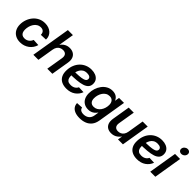

<svg xmlns="http://www.w3.org/2000/svg" viewBox="175 -1931 3335 3335"><g transform="rotate(45 1843.0 -263.5)"><path d="M249.5 11.7Q181.6 11.7 132.1 -15.6Q82.5 -43 55.9 -92.5Q29.3 -142.1 29.3 -208Q29.3 -270 49.8 -328.1Q70.3 -386.2 108.9 -432.6Q147.5 -479 202.4 -506.1Q257.3 -533.2 325.7 -533.2Q373 -533.2 412.4 -519.3Q451.7 -505.4 479.7 -480Q507.8 -454.6 522.5 -419.7Q537.1 -384.8 535.2 -341.8L414.1 -336.9Q414.1 -357.4 408.7 -374.3Q403.3 -391.1 392.3 -403.6Q381.3 -416 364.5 -423.1Q347.7 -430.2 323.7 -430.2Q282.7 -430.2 251 -410.6Q219.2 -391.1 197.8 -358.6Q176.3 -326.2 165.3 -286.6Q154.3 -247.1 154.3 -207Q154.3 -171.4 165 -145.3Q175.8 -119.1 198.2 -105.2Q220.7 -91.3 253.9 -91.3Q278.3 -91.3 299.6 -98.1Q320.8 -105 338.1 -117.7Q355.5 -130.4 368.2 -147.9Q380.9 -165.5 388.7 -186.5L509.3 -180.2Q497.6 -137.7 473.4 -102.5Q449.2 -67.4 415 -42Q380.9 -16.6 338.9 -2.4Q296.9 11.7 249.5 11.7Z M740.2 -297.9 690.9 0H566.9L687.5 -727.5H811.5L755.4 -390.1H731.9Q756.3 -436.5 785.6 -468Q814.9 -499.5 851.1 -515.9Q887.2 -532.2 931.6 -532.2Q986.3 -532.2 1025.4 -508.5Q1064.5 -484.9 1081.8 -439.5Q1099.1 -394 1087.9 -327.6L1033.7 0H909.2L960.4 -308.1Q969.7 -364.7 947 -394.3Q924.3 -423.8 875 -423.8Q842.3 -423.8 814.2 -410.4Q786.1 -397 766.8 -369.1Q747.6 -341.3 740.2 -297.9Z M1385.3 11.7Q1315.4 11.7 1264.4 -14.2Q1213.4 -40 1187.3 -92.3Q1161.1 -144.5 1165 -222.7Q1168 -291.5 1191.4 -348.6Q1214.8 -405.8 1255.4 -447.3Q1295.9 -488.8 1349.6 -511.2Q1403.3 -533.7 1466.3 -533.7Q1522.5 -533.7 1565.9 -515.9Q1609.4 -498 1634.5 -463.9Q1659.7 -429.7 1659.7 -379.4Q1659.7 -328.1 1631.3 -295.4Q1603 -262.7 1547.9 -244.9Q1492.7 -227.1 1411.4 -220Q1330.1 -212.9 1223.6 -212.9L1237.8 -297.9Q1329.6 -297.9 1388.9 -302.2Q1448.2 -306.6 1481.7 -316.4Q1515.1 -326.2 1528.3 -341.3Q1541.5 -356.4 1541.5 -377.4Q1541.5 -404.8 1518.8 -420.2Q1496.1 -435.5 1453.6 -435.5Q1405.8 -435.5 1374 -416.3Q1342.3 -397 1323.2 -365Q1304.2 -333 1295.7 -294.7Q1287.1 -256.3 1286.1 -218.3Q1284.7 -181.6 1292.7 -151.6Q1300.8 -121.6 1324.7 -103.8Q1348.6 -85.9 1394.5 -85.9Q1443.8 -85.9 1477.5 -106.7Q1511.2 -127.4 1525.9 -161.1L1642.6 -156.7Q1615.2 -81.1 1548.8 -34.7Q1482.4 11.7 1385.3 11.7Z M1911.1 211.9Q1842.3 211.9 1794.7 192.6Q1747.1 173.3 1722.4 138.2Q1697.8 103 1696.8 56.2L1813.5 49.3Q1816.4 69.8 1828.1 85Q1839.8 100.1 1860.8 108.4Q1881.8 116.7 1912.6 116.7Q1973.6 116.7 2013.9 84.2Q2054.2 51.8 2063.5 -7.3L2076.2 -87.4L2073.2 -86.9Q2053.7 -59.1 2029.5 -39.3Q2005.4 -19.5 1976.1 -9.3Q1946.8 1 1911.1 1Q1852.5 1 1809.6 -24.7Q1766.6 -50.3 1743.4 -97.2Q1720.2 -144 1720.2 -208Q1720.2 -268.6 1738.5 -326.2Q1756.8 -383.8 1791.5 -430.4Q1826.2 -477.1 1875.2 -504.6Q1924.3 -532.2 1984.9 -532.2Q2013.7 -532.2 2037.6 -525.6Q2061.5 -519 2080.1 -506.8Q2098.6 -494.6 2112.1 -477.8Q2125.5 -460.9 2133.8 -440.4L2135.7 -440.9L2149.4 -522.5H2271.5L2186.5 -5.9Q2173.8 72.3 2134.5 120.4Q2095.2 168.5 2037.6 190.2Q1980 211.9 1911.1 211.9ZM1944.3 -100.6Q1984.9 -100.6 2016.6 -119.1Q2048.3 -137.7 2070.6 -168.7Q2092.8 -199.7 2104.2 -237.8Q2115.7 -275.9 2115.7 -314.5Q2115.7 -368.7 2089.1 -399.4Q2062.5 -430.2 2012.7 -430.2Q1972.7 -430.2 1941.4 -411.1Q1910.2 -392.1 1888.7 -360.4Q1867.2 -328.6 1856.2 -290Q1845.2 -251.5 1845.2 -211.9Q1845.2 -158.2 1871.3 -129.4Q1897.5 -100.6 1944.3 -100.6Z M2483.4 9.8Q2429.2 9.8 2391.4 -13.9Q2353.5 -37.6 2337.6 -83.3Q2321.8 -128.9 2332.5 -194.8L2386.7 -522.5H2511.2L2460 -214.4Q2450.7 -158.2 2473.4 -128.4Q2496.1 -98.6 2545.4 -98.6Q2578.1 -98.6 2606.2 -112.1Q2634.3 -125.5 2653.6 -153.6Q2672.9 -181.6 2680.2 -224.6L2729 -522.5H2853.5L2767.1 0H2646L2667.5 -131.8H2688Q2652.3 -63 2601.3 -26.6Q2550.3 9.8 2483.4 9.8Z M3118.7 11.7Q3048.8 11.7 2997.8 -14.2Q2946.8 -40 2920.7 -92.3Q2894.5 -144.5 2898.4 -222.7Q2901.4 -291.5 2924.8 -348.6Q2948.2 -405.8 2988.8 -447.3Q3029.3 -488.8 3083 -511.2Q3136.7 -533.7 3199.7 -533.7Q3255.9 -533.7 3299.3 -515.9Q3342.8 -498 3367.9 -463.9Q3393.1 -429.7 3393.1 -379.4Q3393.1 -328.1 3364.7 -295.4Q3336.4 -262.7 3281.2 -244.9Q3226.1 -227.1 3144.8 -220Q3063.5 -212.9 2957 -212.9L2971.2 -297.9Q3063 -297.9 3122.3 -302.2Q3181.6 -306.6 3215.1 -316.4Q3248.5 -326.2 3261.7 -341.3Q3274.9 -356.4 3274.9 -377.4Q3274.9 -404.8 3252.2 -420.2Q3229.5 -435.5 3187 -435.5Q3139.2 -435.5 3107.4 -416.3Q3075.7 -397 3056.6 -365Q3037.6 -333 3029.1 -294.7Q3020.5 -256.3 3019.5 -218.3Q3018.1 -181.6 3026.1 -151.6Q3034.2 -121.6 3058.1 -103.8Q3082 -85.9 3127.9 -85.9Q3177.2 -85.9 3210.9 -106.7Q3244.6 -127.4 3259.3 -161.1L3376 -156.7Q3348.6 -81.1 3282.2 -34.7Q3215.8 11.7 3118.7 11.7Z M3438.5 0 3524.9 -522.5H3649.4L3563 0ZM3600.1 -599.1Q3568.8 -599.1 3551 -619.4Q3533.2 -639.6 3537.6 -668.9Q3542.5 -698.7 3567.1 -718.8Q3591.8 -738.8 3623 -738.8Q3654.3 -738.8 3672.1 -718.8Q3689.9 -698.7 3685.1 -668.9Q3680.7 -639.6 3656 -619.4Q3631.3 -599.1 3600.1 -599.1Z"/></g></svg>

Font: Inter 28pt SemiBold
Style: Italic
Weight: 600
Italic angle: -9.3988°
Designer: Rasmus Andersson
Foundry: rsms
Version: Version 4.001;git-66647c0bb